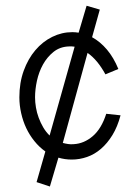

<svg xmlns="http://www.w3.org/2000/svg" viewBox="-20 -559 497 682"><path d="M354.5 -294.9Q326.2 -346.7 291 -371.1L203.1 -51.3Q212.4 -48.8 221.9 -47.4Q231.4 -45.9 241.7 -46.9Q278.3 -48.8 309.3 -75.2Q340.3 -101.6 357.4 -154.8L408.2 -149.4Q397.5 -108.9 379.4 -79.3Q361.3 -49.8 338.6 -30.3Q315.9 -10.7 289.3 -1.5Q262.7 7.8 234.9 7.8Q210.4 7.8 187.5 1L157.2 103.5L109.9 87.9L141.1 -21Q119.1 -36.6 102.1 -57.9Q85 -79.1 73.2 -104Q61.5 -128.9 55.2 -157Q48.8 -185.1 48.8 -213.4Q48.8 -265.1 64.2 -307.6Q79.6 -350.1 105.5 -380.6Q131.3 -411.1 165.5 -428Q199.7 -444.8 236.8 -444.8Q242.2 -444.8 248 -444.3Q253.9 -443.8 259.3 -442.9L287.6 -538.6L334.5 -524.9L307.1 -426.8Q335.9 -411.1 359.9 -382.8Q383.8 -354.5 400.4 -314ZM104.5 -213.4Q104.5 -195.8 107.7 -177.2Q110.8 -158.7 117.4 -140.9Q124 -123 133.5 -106.7Q143.1 -90.3 156.2 -77.6L245.1 -393.1Q239.3 -394 233.9 -394.3Q228.5 -394.5 223.1 -394Q192.4 -392.6 169.9 -374.5Q147.5 -356.4 132.8 -330.1Q118.2 -303.7 111.3 -272.5Q104.5 -241.2 104.5 -213.4Z"/></svg>

Font: SengBuhan
Style: Regular
Weight: 400
Designer: John M. Durdin
Foundry: Lao Script for Windows
Version: Version 1.400